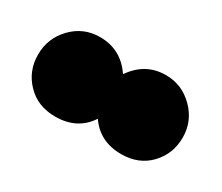

<svg xmlns="http://www.w3.org/2000/svg" viewBox="-50 -932 450 390"><g transform="rotate(30 174.5 -737.0)"><path d="M96.7 -830.1Q146 -830.1 174.3 -788.1Q203.1 -830.1 251 -830.1Q289.1 -830.1 316.4 -802.7Q343.8 -775.4 343.8 -737.1Q343.8 -698.7 318.4 -672.1Q293 -645.5 252 -645.5Q201.7 -645.5 175.3 -684.1Q149.4 -644.5 97.7 -644.5Q56.6 -644.5 30.8 -671.4Q4.9 -698.2 4.9 -736.6Q4.9 -774.9 31.5 -802.5Q58.1 -830.1 96.7 -830.1Z"/></g></svg>

Font: Modak
Style: Regular
Weight: 400
Version: Version 1.036;PS Version 1.000;hotconv 1.0.79;makeotf.lib2.5